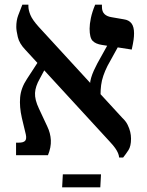

<svg xmlns="http://www.w3.org/2000/svg" viewBox="-20 -667 633 825"><path d="M492 10Q491 0 487 -9.5Q483 -19 475 -30.5Q467 -42 452 -58L89 -453Q63 -480 56.5 -508Q50 -536 50 -551Q50 -579 58 -600.5Q66 -622 76 -647H102V-640Q102 -624 110.5 -603Q119 -582 146 -552L506 -160Q521 -146 528.5 -130.5Q536 -115 539.5 -100.5Q543 -86 543 -71Q543 -39 532 -22Q521 -5 509 10ZM49 0V-54H60Q81 -54 88 -62Q95 -70 91 -89L74 -160Q63 -208 66.5 -248.5Q70 -289 96 -328L152 -414L180 -383L151 -329Q132 -296 130.5 -267.5Q129 -239 147 -201L183 -124Q197 -95 198.5 -64.5Q200 -34 186 0ZM412 -261 367 -306Q367 -317 371.5 -332.5Q376 -348 383.5 -364.5Q391 -381 398 -394L453 -493L495 -480L442 -384Q431 -362 424 -341.5Q417 -321 414.5 -301Q412 -281 412 -261ZM546 -454 418 -474Q391 -478 378 -491.5Q365 -505 365 -544Q365 -563 370.5 -589.5Q376 -616 389 -647H418V-638Q418 -617 429 -606.5Q440 -596 460 -593L512 -584Q534 -581 545 -566.5Q556 -552 556 -524Q556 -511 554 -496Q552 -481 546 -454ZM247 138 250 82H414L411 138Z"/></svg>

Font: Noto Serif Hebrew Medium
Style: Regular
Weight: 500
Version: Version 2.003